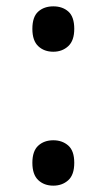

<svg xmlns="http://www.w3.org/2000/svg" viewBox="-20 -571 337 605"><path d="M148 -408Q119 -408 100.5 -425.5Q82 -443 82 -480Q82 -518 100.5 -534.5Q119 -551 148 -551Q177 -551 195.5 -534.5Q214 -518 214 -480Q214 -443 195 -425.5Q176 -408 148 -408ZM148 14Q119 14 100.5 -3.5Q82 -21 82 -58Q82 -95 100.5 -112Q119 -129 148 -129Q176 -129 195 -112.5Q214 -96 214 -58Q214 -20 195 -3Q176 14 148 14Z"/></svg>

Font: Noto Sans Gurmukhi SemiCondensed Medium
Style: Regular
Weight: 500
Width: 4
Designer: Jelle Bosma - Monotype Design Team
Foundry: Monotype Imaging Inc.
Version: Version 2.004; ttfautohint (v1.8.4.7-5d5b)